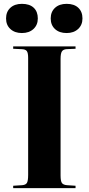

<svg xmlns="http://www.w3.org/2000/svg" viewBox="-20 -969 457 989"><path d="M323.2 -798.8Q285.6 -798.8 263.4 -819.3Q241.2 -839.8 241.2 -874Q241.2 -908.2 263.4 -928.7Q285.6 -949.2 323.2 -949.2Q361.8 -949.2 383.3 -929Q404.8 -908.7 404.8 -874Q404.8 -840.3 382.3 -819.6Q359.9 -798.8 323.2 -798.8ZM92.8 -798.8Q56.2 -798.8 33.7 -819.3Q11.2 -839.8 11.2 -874Q11.2 -908.2 33.2 -928.7Q55.2 -949.2 92.8 -949.2Q132.3 -949.2 153.6 -929.2Q174.8 -909.2 174.8 -874Q174.8 -840.3 152.3 -819.6Q129.9 -798.8 92.8 -798.8ZM47.9 0V-12.2L94.2 -15.1Q112.8 -16.6 118.9 -27.3Q125 -38.1 125 -68.8V-670.9Q125 -696.3 118.2 -705.8Q111.3 -715.3 90.8 -715.8L47.9 -717.8V-730H369.1V-717.8L323.2 -715.8Q305.7 -714.8 298.8 -704.1Q292 -693.4 292 -666V-64.9Q292 -36.6 298.8 -26.6Q305.7 -16.6 325.2 -15.1L369.1 -12.2V0Z"/></svg>

Font: Display Regular
Style: Bold
Weight: 700
Designer: Latin by Veronika Burian and Jose Scaglione. Greek by Irene Vlachou. Cyrillic by Vera Evstafieva.
Foundry: TypeTogether
Version: Version 3.002